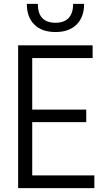

<svg xmlns="http://www.w3.org/2000/svg" viewBox="-20 -975 544 995"><path d="M268 -809Q197 -809 158 -847.5Q119 -886 119 -955H176Q176 -857 268 -857Q312 -857 335.5 -881.5Q359 -906 359 -955H416Q416 -887 377 -848Q338 -809 268 -809ZM74 -740H460V-674H147V-407H427V-342H147V-66H469V0H74Z"/></svg>

Font: Encode Sans Compressed
Style: Regular
Weight: 400
Designer: Pablo Impallari, Andres Torresi
Foundry: Pablo Impallari, Andres Torresi
Version: Version 1.000; ttfautohint (v1.00) -l 8 -r 50 -G 200 -x 14 -